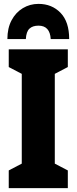

<svg xmlns="http://www.w3.org/2000/svg" viewBox="-20 -968 394 988"><path d="M329 0H25V-91L92 -126V-588L25 -623V-714H329V-623L262 -588V-126L329 -91ZM178 -948Q247 -948 291.5 -902Q336 -856 336 -767H241Q237 -836 178 -836Q148 -836 131.5 -820.5Q115 -805 113 -767H18Q18 -823 39.5 -863.5Q61 -904 97.5 -926Q134 -948 178 -948Z"/></svg>

Font: Noto Sans ExtraCondensed Black
Style: Regular
Weight: 900
Width: 2
Designer: Monotype Design Team
Foundry: Monotype Imaging Inc.
Version: Version 2.013; ttfautohint (v1.8.4.7-5d5b)